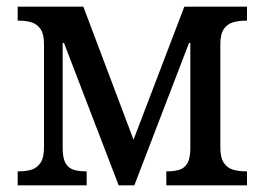

<svg xmlns="http://www.w3.org/2000/svg" viewBox="-20 -556 794 576"><path d="M33 0V-42H37Q58 -42 74.5 -47Q91 -52 101.5 -67.5Q112 -83 112 -114V-422Q112 -454 101.5 -469Q91 -484 74.5 -489Q58 -494 37 -494H33V-536H230L393 -104H368L533 -536H721V-494H716Q696 -494 679 -489Q662 -484 651.5 -469Q641 -454 641 -422V-114Q641 -83 651.5 -67.5Q662 -52 679 -47Q696 -42 716 -42H721V0H479V-42H483Q502 -42 517.5 -46.5Q533 -51 542 -66Q551 -81 551 -112V-427H547L383 0H336L172 -427H168V-112Q168 -81 177 -66Q186 -51 201.5 -46.5Q217 -42 236 -42H240V0Z"/></svg>

Font: Noto Serif SemiCondensed
Style: Regular
Weight: 400
Width: 4
Designer: Monotype Design Team
Foundry: Monotype Imaging Inc.
Version: Version 2.013